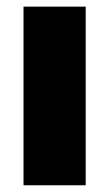

<svg xmlns="http://www.w3.org/2000/svg" viewBox="-20 -550 323 570"><path d="M49.8 -530.3H234.4V0H49.8Z"/></svg>

Font: Pretendard Std Black
Style: Regular
Weight: 900
Designer: Base glyphs from Inter by Rasmus Andersson; Hangeul glyphs from Noto Sans CJK(Source Han Sans) by Jang Soo-young and Kan
Foundry: Kil Hyung-jin
Version: Version 1.309